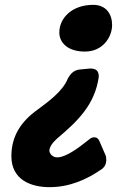

<svg xmlns="http://www.w3.org/2000/svg" viewBox="-20 -753 483 793"><path d="M365 -733C277 -733 225 -678 225 -619C225 -578 258 -540 331 -540C404 -540 443 -599 443 -650C443 -695 418 -733 365 -733ZM310 -466C288 -464 271 -451 259 -426C238 -375 178 -332 135 -300C68 -252 27 -192 27 -108C27 -12 105 20 185 20C265 20 337 -10 401 -55C418 -68 419 -85 419 -93C419 -101 418 -108 415 -114L392 -167C387 -180 380 -186 369 -186C362 -186 355 -183 348 -177L321 -156C281 -125 242 -103 217 -103C194 -103 184 -122 184 -130C184 -145 195 -162 216 -181C300 -252 372 -320 388 -436C388 -461 377 -470 352 -470Z"/></svg>

Font: Bangerz
Style: Bold
Weight: 700
Designer: vernon adams
Foundry: Vernon Adams
Version: Version 2.10;December 28, 2023;FontCreator 13.0.0.2683 64-bi